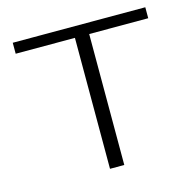

<svg xmlns="http://www.w3.org/2000/svg" viewBox="-102 -801 929 908"><g transform="rotate(-15 362.5 -347.5)"><path d="M37.1 -641.1V-694.8H686V-641.1H397V0H327.1V-641.1Z"/></g></svg>

Font: CMU Bright
Style: Roman
Weight: 500
Version: Version 0.7.0